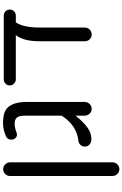

<svg xmlns="http://www.w3.org/2000/svg" viewBox="211 -833 811 1273"><g transform="rotate(-90 616.5 -196.5)"><path d="M85.9 143.6V-535.2Q85.9 -553.7 99.1 -567.4Q112.3 -581.1 130.9 -581.1Q149.4 -581.1 163.1 -567.4Q176.8 -553.7 176.8 -535.2V143.6Q176.8 162.1 163.6 175.8Q150.4 189.5 131.8 189.5Q113.3 189.5 99.6 175.8Q85.9 162.1 85.9 143.6Z M504.9 -573.2Q540 -561.5 558.6 -523.9Q577.1 -486.3 577.1 -426.8V-40Q577.1 -21.5 563.5 -7.8Q549.8 5.9 531.2 5.9Q512.7 5.9 499.5 -7.8Q486.3 -21.5 486.3 -40V-101.6Q447.3 -51.8 409.7 -23.9Q372.1 3.9 331.1 3.9Q308.6 3.9 294.9 -8.3Q281.2 -20.5 281.2 -40Q281.2 -55.7 291.5 -67.9Q301.8 -80.1 319.3 -82Q371.1 -87.9 412.1 -115.2Q453.1 -142.6 486.3 -193.4V-433.6Q486.3 -475.6 473.6 -490.2Q460.9 -504.9 429.7 -504.9Q418.9 -504.9 401.9 -501Q384.8 -497.1 371.1 -491.2Q363.3 -489.3 360.4 -489.3Q347.7 -489.3 337.4 -500Q327.1 -510.7 327.1 -526.4Q327.1 -552.7 349.6 -562.5Q365.2 -570.3 389.6 -576.2Q414.1 -582 433.6 -582Q474.6 -582 504.9 -573.2Z M1189.5 -537.1Q1189.5 -519.5 1177.7 -508.3Q1166 -497.1 1148.4 -497.1H1104.5Q1070.3 -446.3 1070.3 -336.9V-39.1Q1070.3 -20.5 1056.6 -7.3Q1043 5.9 1024.4 5.9Q1005.9 5.9 992.7 -7.3Q979.5 -20.5 979.5 -39.1V-340.8Q979.5 -446.3 1020.5 -497.1H726.6Q710.9 -497.1 698.7 -509.3Q686.5 -521.5 686.5 -537.1Q686.5 -553.7 698.7 -565.4Q710.9 -577.1 726.6 -577.1H1148.4Q1166 -577.1 1177.7 -565.9Q1189.5 -554.7 1189.5 -537.1Z"/></g></svg>

Font: FakePearl
Style: Regular
Weight: 400
Version: Version 1.2